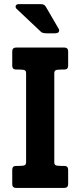

<svg xmlns="http://www.w3.org/2000/svg" viewBox="-20 -921 394 941"><path d="M314 -19Q314 0 294.9 0H59.1Q40 0 40 -19V-88.9Q40 -107.9 59.1 -107.9H74.2Q94.2 -107.9 101.1 -111.3Q107.9 -114.7 107.9 -126V-562Q107.9 -573.2 101.1 -576.7Q94.2 -580.1 74.2 -580.1H59.1Q40 -580.1 40 -599.1V-668.9Q40 -688 59.1 -688H294.9Q314 -688 314 -668.9V-599.1Q314 -580.1 294.9 -580.1H279.8Q258.8 -580.1 252.4 -576.4Q246.1 -572.8 246.1 -562V-126Q246.1 -114.7 252.9 -111.3Q259.8 -107.9 279.8 -107.9H294.9Q314 -107.9 314 -88.9ZM268.1 -778.8Q272 -772.5 268.3 -765.1Q264.6 -757.8 248 -757.8H209Q199.2 -757.8 192.1 -759.3Q185.1 -760.7 179.7 -766.1L62 -877Q58.6 -879.9 57.1 -884Q55.7 -888.2 56.9 -891.8Q58.1 -895.5 61.8 -898.2Q65.4 -900.9 72.8 -900.9H177.7Q188.5 -900.9 194.6 -897.9Q200.7 -895 205.1 -887.2Z"/></svg>

Font: New Telegraph
Style: Bold
Weight: 700
Designer: Frank Baranowski
Foundry: Frank Baranowski
Version: Version 3.001